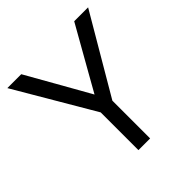

<svg xmlns="http://www.w3.org/2000/svg" viewBox="-178 -794 928 928"><g transform="rotate(-45 286.0 -330.0)"><path d="M562 -660 326 -258V0H246V-258L10 -660H105L233 -434L286 -340L339 -434L467 -660Z"/></g></svg>

Font: Work Sans
Style: Regular
Weight: 400
Designer: Wei Huang
Foundry: Wei Huang
Version: Version 2.006; ttfautohint (v1.8.1.43-b0c9)